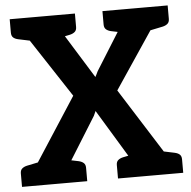

<svg xmlns="http://www.w3.org/2000/svg" viewBox="-52 -776 821 827"><g transform="rotate(-5 358.5 -362.0)"><path d="M23 0 264 -372 33 -724H171Q185 -724 191.5 -720Q198 -716 203 -707L366 -444Q369 -449 372 -455.5Q375 -462 378 -468L526 -705Q532 -715 539 -719.5Q546 -724 555 -724H687L455 -378L694 0H556Q542 0 534 -7.5Q526 -15 520 -24L354 -298Q352 -293 349.5 -288Q347 -283 345 -278L187 -24Q182 -15 174 -7.5Q166 0 152 0ZM134 0V-62H213V0ZM500 0V-62H579V0ZM152 -691V-724H227V-691ZM502 -677V-724H577V-677ZM119 -724 106 -623 49 -635Q35 -638 27.5 -645Q20 -652 20 -666V-724ZM302 -724V-666Q302 -652 294 -645Q286 -638 273 -635L215 -623L202 -724ZM520 -724 508 -623 450 -635Q437 -638 429 -645Q421 -652 421 -666V-724ZM703 -724V-666Q703 -652 695 -645Q687 -638 674 -635L616 -623L604 -724ZM10 0V-58Q10 -72 18 -79Q26 -86 39 -89L97 -101L109 0ZM193 0 205 -101 263 -89Q276 -86 284 -79Q292 -72 292 -58V0ZM608 0 621 -101 678 -89Q692 -86 699.5 -79Q707 -72 707 -58V0ZM425 0V-58Q425 -72 433 -79Q441 -86 454 -89L512 -101L525 0Z"/></g></svg>

Font: Aleo
Style: Bold
Weight: 700
Designer: Alessio Laiso
Foundry: Alessio Laiso
Version: Version 2.001;gftools[0.9.29]